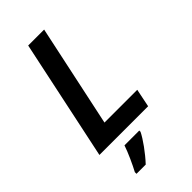

<svg xmlns="http://www.w3.org/2000/svg" viewBox="-285 -783 1073 1073"><g transform="rotate(-45 251.5 -246.5)"><path d="M32 0H417L439 -108H180L309 -714H183ZM104 208V221H177C221 174 267 110 286 71V61H169C155 104 124 171 104 208Z"/></g></svg>

Font: Noto Sans SemiBold
Style: Italic
Weight: 600
Italic angle: -12°
Designer: Monotype Design Team
Foundry: Monotype Imaging Inc.
Version: Version 2.013